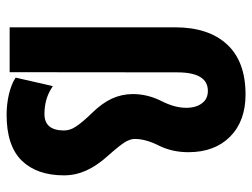

<svg xmlns="http://www.w3.org/2000/svg" viewBox="-112 -650 770 587"><g transform="rotate(90 273.5 -356.0)"><path d="M200.2 0H196.8H65.9H63V-3.4V-505.4Q63 -607.9 115.2 -664.6Q167.5 -721.2 268.6 -721.2Q349.6 -721.2 397.5 -673.8Q444.8 -626.5 444.8 -546.4Q444.8 -496.6 424.3 -455.6Q404.3 -416 404.3 -382.3Q404.3 -368.7 414.1 -352.5Q424.3 -335.9 455.1 -301.3Q486.8 -266.1 501 -233.9Q515.6 -201.2 515.6 -166Q515.6 -83 470.2 -36.6Q424.8 9.3 330.6 9.3Q297.9 9.3 266.6 2Q235.4 -5.9 218.8 -17.1L216.8 -18.6L217.3 -20.5L241.7 -127.4L242.7 -131.8L247.1 -129.4Q281.7 -106.4 328.1 -106.4Q377.9 -106.4 378.4 -165.5Q378.4 -185.1 366.7 -202.1Q355 -220.7 325.7 -251Q295.4 -281.7 281.2 -312Q267.1 -342.8 267.1 -376.5Q267.1 -421.4 288.1 -463.4Q309.1 -504.4 309.1 -539.6Q309.1 -570.3 294.9 -588.4Q281.7 -606 257.3 -606Q200.7 -606 200.7 -512.2L200.2 -3.4Z"/></g></svg>

Font: MAUL Condensed Bold
Style: Condensed Bold
Weight: 700
Designer: MAUL
Version: Version 1.0; 2020; ttfautohint (v1.8.3)